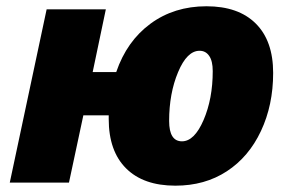

<svg xmlns="http://www.w3.org/2000/svg" viewBox="-20 -583 933 613"><path d="M540 9.8Q438 9.8 382.6 -45.4Q327.1 -100.6 327.1 -203.1V-214.8H246.1L200.2 0H11.2L128.9 -553.2H317.9L275.9 -353H351.1Q384.8 -451.7 460.4 -507.3Q536.1 -563 639.2 -563Q741.2 -563 796.6 -507.8Q852.1 -452.6 852.1 -350.1Q852.1 -247.6 813.2 -164.8Q774.4 -82 704.1 -36.1Q633.8 9.8 540 9.8ZM617.2 -420.9Q577.1 -420.9 548.6 -352.8Q520 -284.7 520 -196.8Q520 -131.8 561 -131.8Q600.6 -131.8 629.9 -199.7Q659.2 -267.6 659.2 -356Q659.2 -388.2 647.9 -404.5Q636.7 -420.9 617.2 -420.9Z"/></svg>

Font: Open Sans Extrabold
Style: Italic
Weight: 800
Italic angle: -12°
Foundry: Ascender Corporation
Version: Version 1.10